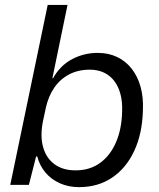

<svg xmlns="http://www.w3.org/2000/svg" viewBox="-20 -749 646 778"><path d="M300 9.3Q257.9 9.3 222.8 -6.3Q187.7 -21.9 164.1 -49.9Q140.6 -78 130.9 -114.9H126.3L97.1 0H21.6L173.3 -729H253.6L192.3 -432.3L195 -432Q223.6 -483.4 271.9 -509.1Q320.1 -534.7 375.9 -534.7Q419.6 -534.7 454.4 -518.1Q489.3 -501.6 513.5 -470.7Q537.7 -439.9 549.6 -397.4Q561.4 -354.9 559.1 -302.3Q556.6 -207.4 523.9 -137.5Q491.3 -67.6 434.1 -29.1Q377 9.3 300 9.3ZM286.1 -58.7Q344.3 -58.7 385.9 -89.1Q427.4 -119.4 450.4 -173.2Q473.4 -227 474.9 -298Q476.3 -336.7 468.1 -367.6Q460 -398.4 443.1 -420.7Q426.1 -443 401.1 -454.9Q376 -466.7 343.7 -466.7Q296.9 -466.7 260.3 -447.6Q223.7 -428.4 199.8 -393.6Q175.9 -358.7 165.6 -311.6L154.1 -257.7Q142.1 -198.6 154.5 -153.6Q166.9 -108.7 200.6 -83.7Q234.4 -58.7 286.1 -58.7Z"/></svg>

Font: Mona Sans
Style: Italic
Weight: 200
Italic angle: -11.6951°
Designer: Deni Anggara
Foundry: GitHub
Version: Version 2.000